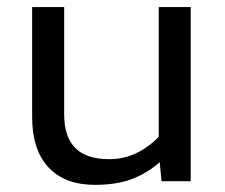

<svg xmlns="http://www.w3.org/2000/svg" viewBox="-20 -504 625 534"><path d="M424.2 -52.8 429.3 0H510.4V-484.4H421.5V-123.7Q394.7 -95.4 359.6 -78.3Q324.4 -61.3 283.9 -61.3Q219.9 -61.3 189.2 -92.5Q158.5 -123.8 158.5 -185.7V-484.4H69.4V-177.8Q69.4 -87.4 114.8 -38.6Q160.1 10.1 244 10.1Q303.2 10.1 345.5 -5.5Q387.7 -21.2 424.2 -52.8Z"/></svg>

Font: Arad-FD-VF Thin
Style: Regular
Weight: 100
Designer: Mohammad Darvishi
Version: Version 1.010;September 21, 2024;FontCreator 15.0.0.2992 64-